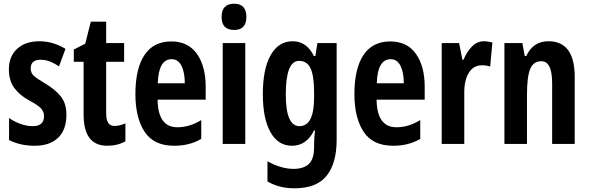

<svg xmlns="http://www.w3.org/2000/svg" viewBox="-20 -778 3184 1038"><path d="M227 -325Q176 -355 161 -370Q146 -385 146 -408Q146 -455 199 -455Q226 -455 251 -445Q276 -435 299 -419L334 -514Q266 -555 193 -555Q117 -555 72.5 -514Q28 -473 28 -403Q28 -343 56.5 -303.5Q85 -264 136 -236Q187 -209 202.5 -191Q218 -173 218 -151Q218 -96 158 -96Q123 -96 88.5 -109Q54 -122 29 -140V-21Q89 10 168 10Q249 10 294 -33Q339 -76 339 -157Q339 -220 308 -257.5Q277 -295 227 -325Z M554 -164V-444H651V-545H554V-661H471L441 -542L379 -510V-444H432V-158Q432 10 560 10Q615 10 658 -14V-111Q626 -97 599 -97Q554 -97 554 -164Z M712 -269Q712 -142 761.5 -66Q811 10 922 10Q1005 10 1068 -27V-129Q1005 -90 939 -90Q834 -90 832 -239H1092V-309Q1092 -420 1044.5 -487Q997 -554 906 -554Q810 -554 761 -480.5Q712 -407 712 -269ZM979 -328H833Q837 -458 908 -458Q943 -458 961 -422.5Q979 -387 979 -328Z M1178 -686Q1178 -616 1246 -616Q1312 -616 1312 -686Q1312 -758 1246 -758Q1178 -758 1178 -686ZM1184 -545V0H1306V-545Z M1678 -278V-251Q1678 -96 1599 -96Q1525 -96 1525 -268Q1525 -449 1597 -449Q1640 -449 1659 -408.5Q1678 -368 1678 -278ZM1401 -269Q1401 -136 1442.5 -63Q1484 10 1558 10Q1637 10 1678 -73H1683Q1678 -31 1678 7V18Q1678 82 1649.5 108.5Q1621 135 1568 135Q1500 135 1426 94V203Q1489 240 1572 240Q1692 240 1746 172Q1800 104 1800 -22V-545H1696L1685 -475H1677Q1638 -555 1562 -555Q1486 -555 1443.5 -480.5Q1401 -406 1401 -269Z M1896 -269Q1896 -142 1945.5 -66Q1995 10 2106 10Q2189 10 2252 -27V-129Q2189 -90 2123 -90Q2018 -90 2016 -239H2276V-309Q2276 -420 2228.5 -487Q2181 -554 2090 -554Q1994 -554 1945 -480.5Q1896 -407 1896 -269ZM2163 -328H2017Q2021 -458 2092 -458Q2127 -458 2145 -422.5Q2163 -387 2163 -328Z M2486 -455H2480L2462 -545H2368V0H2490V-279Q2490 -345 2515 -385Q2540 -425 2585 -425Q2612 -425 2630 -418L2642 -548Q2617 -555 2597 -555Q2558 -555 2530 -525Q2502 -495 2486 -455Z M2825 -475H2817L2804 -545H2707V0H2829V-266Q2829 -364 2846.5 -405.5Q2864 -447 2907 -447Q2965 -447 2965 -328V0H3087V-362Q3087 -555 2945 -555Q2862 -555 2825 -475Z"/></svg>

Font: Noto Sans UI Condensed
Style: Bold
Weight: 700
Width: 3
Designer: Monotype Design Team
Foundry: Monotype Imaging Inc.
Version: 1.001